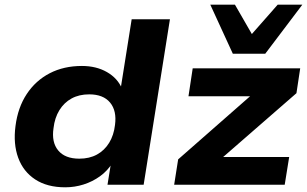

<svg xmlns="http://www.w3.org/2000/svg" viewBox="-20 -787 1308 818"><path d="M258 11Q181 11 130 -22.5Q79 -56 57.5 -115Q36 -174 46 -250Q56 -329 94 -386.5Q132 -444 192 -475Q252 -506 329 -506Q390 -506 435.5 -480Q481 -454 500 -409H494L541 -705H704L592 0H438L453 -93H459Q438 -59 406 -36Q374 -13 336 -1Q298 11 258 11ZM318 -111Q361 -111 393 -128.5Q425 -146 445 -178.5Q465 -211 470 -255Q478 -315 449 -350Q420 -385 360 -385Q317 -385 285 -367.5Q253 -350 233 -317.5Q213 -285 208 -241Q199 -181 228 -146Q257 -111 318 -111ZM722 0 739 -108 1090 -416 1083 -377H783L801 -496H1259L1243 -390L887 -80L893 -118H1212L1193 0ZM972 -558 876 -767H981L1053 -642L1163 -767H1268L1110 -558Z"/></svg>

Font: Nunito Sans 10pt SemiExpanded ExtraBold
Style: Italic
Weight: 800
Width: 6
Italic angle: -9°
Designer: Vernon Adams
Foundry: Vernon Adams
Version: Version 3.101;gftools[0.9.27]